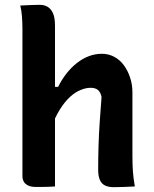

<svg xmlns="http://www.w3.org/2000/svg" viewBox="-20 -773 640 796"><path d="M128 2Q108 2 95.5 -4.5Q83 -11 78 -21Q73 -31 73 -43Q73 -125 73 -200.5Q73 -276 73 -349.5Q73 -423 73 -498Q73 -573 73 -652Q73 -680 71 -705.5Q69 -731 64 -750Q80 -751 93.5 -751.5Q107 -752 120 -752.5Q133 -753 146 -753Q163 -753 177 -745Q191 -737 199.5 -718.5Q208 -700 208 -666Q208 -582 208 -498.5Q208 -415 208 -332.5Q208 -250 208 -167Q208 -84 208 0Q193 1 180.5 1.5Q168 2 155 2Q142 2 128 2ZM191 -241 190 -413H221Q236 -443 255.5 -468Q275 -493 298.5 -511.5Q322 -530 348 -540Q374 -550 403 -550Q430 -550 453.5 -537.5Q477 -525 493.5 -502.5Q510 -480 519.5 -451Q529 -422 529 -390Q529 -347 529 -303Q529 -259 529 -215Q529 -171 529 -127Q529 -91 531 -62.5Q533 -34 539 0Q516 1 495.5 2Q475 3 451 3Q431 3 416.5 -3.5Q402 -10 394.5 -26Q387 -42 387 -70Q387 -119 388.5 -168.5Q390 -218 393.5 -268.5Q397 -319 401 -371Q397 -391 386 -400Q375 -409 356 -409Q336 -409 314 -400Q292 -391 270.5 -371.5Q249 -352 228.5 -319.5Q208 -287 191 -241Z"/></svg>

Font: Rec Mono Semicasual
Style: Bold
Weight: 700
Version: Version 1.085; ttfautohint (v1.8.4.7-5d5b)